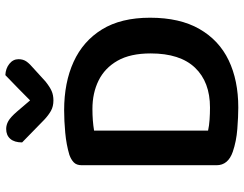

<svg xmlns="http://www.w3.org/2000/svg" viewBox="-114 -760 888 699"><g transform="rotate(-90 329.5 -411.0)"><path d="M614 -308Q614 -200 573 -128.5Q532 -57 459 -22Q386 13 287 13Q254 13 209 9.5Q164 6 126 -7Q77 -24 77 -66V-557Q77 -576 87.5 -586Q98 -596 115 -602Q152 -613 195.5 -617Q239 -621 277 -621Q378 -621 453.5 -586.5Q529 -552 571.5 -483Q614 -414 614 -308ZM484 -306Q484 -380 457.5 -426.5Q431 -473 385.5 -495.5Q340 -518 282 -518Q260 -518 240.5 -516.5Q221 -515 203 -512V-97Q221 -93 243 -91.5Q265 -90 287 -90Q380 -90 432 -144.5Q484 -199 484 -306ZM313 -745Q334 -766 357.5 -789Q381 -812 405 -835Q429 -834 446 -820.5Q463 -807 463 -787Q463 -770 454.5 -758Q446 -746 427 -730L382 -689Q362 -673 347 -666.5Q332 -660 313 -660Q291 -660 275 -669Q259 -678 243 -693L160 -774Q160 -802 173 -817Q186 -832 209 -832Q224 -832 238 -824Q252 -816 272 -793Z"/></g></svg>

Font: Baloo Bhaijaan 2 SemiBold
Style: Regular
Weight: 600
Designer: Sanskriti Dholi, Noopur Datye and Ek Type
Foundry: Ek Type
Version: Version 1.700